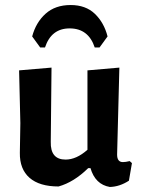

<svg xmlns="http://www.w3.org/2000/svg" viewBox="-20 -736 562 764"><path d="M140 -547 108 -591Q123 -647 161.5 -681.5Q200 -716 261 -716Q321 -716 357.5 -681Q394 -646 408 -591L376 -547H357Q332 -623 257 -623Q184 -623 159 -547ZM213 6Q137 6 97.5 -28.5Q58 -63 59 -128L61 -246L56 -456L185 -467L182 -172Q180 -101 241 -101Q284 -101 328 -140V-456L455 -467L446 -121Q446 -91 469 -91Q480 -91 496 -95L505 -87L493 -17Q456 7 417 8Q359 -2 340 -67H331Q274 -11 213 6Z"/></svg>

Font: Alegreya Sans
Style: Bold
Weight: 700
Designer: Juan Pablo del Peral
Foundry: Huerta Tipografica
Version: Version 2.007